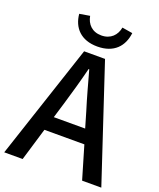

<svg xmlns="http://www.w3.org/2000/svg" viewBox="-169 -1052 960 1156"><g transform="rotate(20 311.0 -474.5)"><path d="M0 0H118L181 -210H437L499 0H622L378 -736H244ZM238 -400C262 -480 285 -561 306 -645H310C333 -562 355 -480 380 -400L409 -301H208ZM308 -790C415 -790 469 -852 479 -938L412 -949C403 -899 368 -861 308 -861C248 -861 214 -899 205 -949L139 -938C147 -852 202 -790 308 -790Z"/></g></svg>

Font: Kinto Sans Med
Style: Regular
Weight: 500
Designer: Authors: Ryoko NISHIZUKA  (kana & ideographs); Paul D. Hunt (Latin, Greek & Cyrillic); Wenlong ZHANG  (bopomofo); Sandol
Foundry: Adobe Systems Incorporated, ookami Inc.
Version: Version 0.001